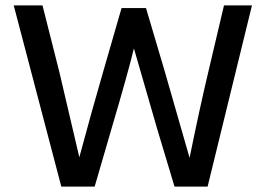

<svg xmlns="http://www.w3.org/2000/svg" viewBox="-20 -694 987 714"><path d="M332 0H208L31 -674H138L201 -425L275 -109Q320 -277 363 -425L432 -664H523L594 -424L685 -107Q722 -289 754 -424L813 -674H917L752 0H629L565 -213L478 -514Q455 -419 394 -213Z"/></svg>

Font: Hind Siliguri Medium
Style: Regular
Weight: 500
Designer: Jyotish Sonowal
Foundry: Indian Type Foundry
Version: Version 1.001;PS 1.0;hotconv 1.0.86;makeotf.lib2.5.63406; tt